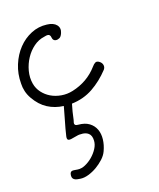

<svg xmlns="http://www.w3.org/2000/svg" viewBox="-157 -563 806 975"><g transform="rotate(-20 245.5 -76.0)"><path d="M402.3 -202.1Q413.1 -193.4 415 -181.2Q417 -168.9 408.2 -158.2Q364.3 -111.3 312.5 -82.5Q260.7 -53.7 197.3 -51.8Q185.5 -13.7 176.8 29.3Q175.8 34.2 173.8 39.1Q171.9 43.9 172.4 48.3Q172.9 52.7 176.3 55.7Q179.7 58.6 189.5 59.6Q225.6 62.5 247.1 78.6Q268.6 94.7 277.3 118.7Q286.1 142.6 282.7 171.9Q279.3 201.2 265.6 230.5Q256.8 250 238.3 267.1Q219.7 284.2 197.3 297.4Q174.8 310.5 150.9 317.4Q127 324.2 107.4 321.3Q100.6 320.3 93.3 318.8Q85.9 317.4 80.1 314.5Q74.2 311.5 70.3 305.7Q66.4 299.8 67.4 290Q68.4 279.3 72.3 274.4Q76.2 269.5 82 269Q87.9 268.6 95.2 270Q102.5 271.5 110.4 272.5Q129.9 275.4 151.4 266.1Q172.9 256.8 191.9 240.7Q210.9 224.6 224.1 204.1Q237.3 183.6 238.3 163.1Q240.2 135.7 225.6 122.6Q210.9 109.4 185.5 109.4Q181.6 109.4 178.2 108.9Q174.8 108.4 170.9 109.4Q145.5 114.3 132.3 115.7Q119.1 117.2 114.7 112.3Q110.4 107.4 113.3 94.2Q116.2 81.1 123 55.7Q130.9 27.3 138.7 0.5Q146.5 -26.4 154.3 -54.7Q108.4 -60.5 71.8 -84Q35.2 -107.4 9.8 -152.3Q-2 -172.9 -6.8 -194.3Q-11.7 -215.8 -10.7 -235.4Q-10.7 -288.1 8.3 -334Q27.3 -379.9 58.6 -412.6Q89.8 -445.3 130.4 -461.9Q170.9 -478.5 214.8 -472.7Q249 -468.8 263.7 -450.2Q278.3 -431.6 267.6 -407.2Q263.7 -397.5 257.8 -391.1Q252 -384.8 241.2 -382.8Q230.5 -380.9 223.1 -385.7Q215.8 -390.6 214.8 -401.4Q213.9 -412.1 210.4 -416Q207 -419.9 201.7 -420.9Q196.3 -421.9 190.9 -420.9Q185.5 -419.9 179.7 -418.9Q149.4 -415 122.6 -395.5Q95.7 -376 76.7 -347.2Q57.6 -318.4 48.3 -283.7Q39.1 -249 44.9 -214.8Q49.8 -187.5 66.4 -165.5Q83 -143.6 106.9 -129.4Q130.9 -115.2 161.1 -109.9Q191.4 -104.5 222.7 -111.3Q263.7 -120.1 298.8 -140.1Q334 -160.2 362.3 -192.4Q371.1 -203.1 380.4 -207.5Q389.6 -211.9 402.3 -202.1Z"/></g></svg>

Font: Scriphy
Style: Regular
Weight: 400
Designer: Ala M. Lockhart
Foundry: Ala M. Lockhart
Version: Version 1.0 2021